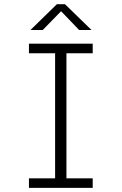

<svg xmlns="http://www.w3.org/2000/svg" viewBox="-20 -912 590 932"><path d="M120.5 0V-46.5H247.5V-653.5H120.5V-700H430V-653.5H302.5V-46.5H430V0ZM128 -766.5 256 -891.5H295.5L424 -766.5H364L276.5 -857.5L187.5 -766.5Z"/></svg>

Font: Trispace SemiCondensed ExtraLight
Style: Regular
Weight: 200
Width: 4
Designer: Tyler Finck
Foundry: Etcetera Type Company
Version: Version 1.210; ttfautohint (v1.8.3)